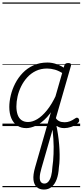

<svg xmlns="http://www.w3.org/2000/svg" viewBox="-20 -1030 675 1569"><path d="M195 17Q152 17 120.5 -4Q89 -25 72.5 -64Q56 -103 56 -156Q56 -200 68 -250.5Q80 -301 104.5 -348.5Q129 -396 166 -434.5Q203 -473 253.5 -496Q304 -519 368 -519Q406 -519 445 -505Q484 -491 515 -467L505 -423Q463 -451 429.5 -460.5Q396 -470 365 -470Q314 -470 273.5 -450.5Q233 -431 203 -398Q173 -365 153 -324.5Q133 -284 123.5 -241.5Q114 -199 114 -160Q114 -122 124 -93Q134 -64 155.5 -48.5Q177 -33 209 -33Q245 -33 284 -56Q323 -79 363 -128Q403 -177 439 -254L453 -213Q411 -123 364.5 -73Q318 -23 274 -3Q230 17 195 17ZM339 519Q303 519 280.5 499Q258 479 253.5 439Q249 399 267 337L506 -496Q511 -515 538 -515Q553 -515 558 -508.5Q563 -502 560 -493L319 344Q306 388 305 416Q304 444 314 457Q324 470 343 470Q362 470 376 453.5Q390 437 398 407Q406 377 408 336Q412 312 414 285Q416 258 417.5 228.5Q419 199 418.5 168Q418 137 416 104.5Q414 72 410.5 39.5Q407 7 401 -25L427 -60Q438 -20 446 22.5Q454 65 459 107.5Q464 150 466 191Q468 232 467 269.5Q466 307 461 340Q458 395 443 435.5Q428 476 402 497.5Q376 519 339 519ZM505 17Q465 17 439.5 -4.5Q414 -26 404 -71L417 -106Q425 -82 436 -65Q447 -48 464.5 -39.5Q482 -31 509 -31Q531 -31 551.5 -39Q572 -47 595 -63Q604 -70 612 -68Q620 -66 624 -58.5Q628 -51 627 -42Q626 -33 617 -26Q590 -2 560.5 7.5Q531 17 505 17ZM0 490H635V500H0ZM0 -20H635V0H0ZM0 -505H635V-500H0ZM0 -1010H635V-1000H0Z"/></svg>

Font: Playwrite TZ Guides
Style: Regular
Weight: 400
Designer: Veronika Burian, José Scaglione
Foundry: TypeTogether
Version: Version 1.003